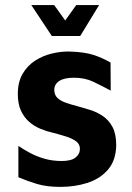

<svg xmlns="http://www.w3.org/2000/svg" viewBox="-20 -717 518 752"><path d="M216.8 15Q162.8 15 124.5 3.4Q86.2 -8.2 52 -22.8V-145.6Q74 -130.4 99.8 -116.9Q125.6 -103.4 156 -94.9Q186.4 -86.4 221.4 -86.4Q258.8 -86.4 275.9 -100Q293 -113.6 293 -134.2Q293 -152.6 277.8 -163.7Q262.6 -174.8 238.6 -182.4Q214.6 -190 188 -196.8Q163.2 -202.4 138.5 -212.5Q113.8 -222.6 93.8 -240.2Q73.8 -257.8 61.8 -284.1Q49.8 -310.4 49.8 -348.8Q49.8 -395.2 68.3 -427.3Q86.8 -459.4 116.9 -479Q147 -498.6 182.5 -507.2Q218 -515.8 251.4 -515.2Q311.4 -513.4 346.7 -501.7Q382 -490 413 -472L413.6 -362.2Q379.2 -380.6 345.9 -396.6Q312.6 -412.6 269.8 -412.6Q231.2 -412.6 211.9 -399.7Q192.6 -386.8 192.6 -365.4Q192.6 -345.2 204.9 -333.5Q217.2 -321.8 237.3 -314.8Q257.4 -307.8 281.2 -301.6Q306.2 -294.8 332.9 -286.5Q359.6 -278.2 382.9 -262.4Q406.2 -246.6 420.7 -219.5Q435.2 -192.4 435.2 -148Q434 -88.4 402.8 -52.4Q371.6 -16.4 322.3 -0.7Q273 15 216.8 15ZM183 -576 102.6 -697.2H192.2L235.4 -636.8L278.6 -697.2H368.2L294.2 -576Z"/></svg>

Font: Maven Pro VF Beta
Style: Regular
Weight: 400
Designer: Joe Prince
Foundry: Joe Prince
Version: Version 2.002